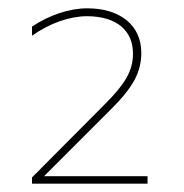

<svg xmlns="http://www.w3.org/2000/svg" viewBox="-20 -769 443 462"><path d="M57 -327H335V-345H86L248 -507C300 -559 320 -595 320 -642C320 -709 268 -749 190 -749C147 -749 99 -733 57 -705V-683C99 -713 148 -730 189 -730C260 -730 300 -696 300 -640C300 -598 280 -566 233 -519L57 -342Z"/></svg>

Font: Chess Sans Thin
Style: Regular
Weight: 100
Designer: Wolf Bōese
Foundry: Wolf Bōese
Version: Version 7.223;Glyphs 3.3 (3306)